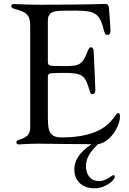

<svg xmlns="http://www.w3.org/2000/svg" viewBox="-20 -752 675 1005"><path d="M524.1 -592C527 -580.3 531.6 -569.2 542.6 -569.2C555.8 -569.2 558.2 -580.6 558.2 -593.8C558.2 -603.3 553.6 -677.2 550.1 -711.6C549 -723.7 544 -731.5 529.8 -731.5C502.1 -731.5 471.9 -727.3 195.7 -727.3H184.3C114.7 -727.3 81 -730.8 54 -730.8C44.4 -730.8 39.1 -727.3 39.1 -720.5C39.1 -712 44 -708.5 62.9 -703.5C130 -686.8 138.1 -661.6 138.1 -613.6V-82.7C136.4 -52.6 126.8 -34.8 82.7 -21.3C71.4 -17.8 65.7 -15.3 65.7 -7.1C65.7 -1.4 69.2 3.9 79.2 3.9C90.6 3.9 119 0.7 175.8 0C241.8 0.4 344.8 2.5 459.9 2.8C430.4 22.4 369 64.3 369 136C369 189.6 405.5 233.7 475.1 233.7C533 233.7 581 190.3 581 172.6C581 168.3 578.5 165.1 573.5 165.1C570 165.1 566.4 167.6 563.6 169.4C541.2 185.7 522.4 195.7 497.9 195.7C449.2 195.7 430 155.9 430 118.6C430 72.1 455.3 40.1 492.9 2.5C555.4 -5 608 -90.2 608 -141.7C608 -155.5 604.4 -160.2 599.1 -160.2C593.4 -160.2 588.8 -154.8 583.1 -146.3C559.7 -113.6 507.5 -32.7 303.3 -32.7C238.3 -32.7 231.5 -66.4 230.8 -128.6H230.5V-348.4C230.5 -362.2 236.5 -368.6 250.4 -369C271.3 -370 297.6 -370.4 316.1 -370.4C409.8 -370.7 425.1 -357.2 446 -287.3C452.8 -263.1 456.3 -259.2 464.8 -259.2C475.5 -259.2 479 -268.8 479 -283C479 -302.6 473 -416.9 470.5 -480.5C469.8 -499.6 463.8 -504.6 456.7 -504.6C449.6 -504.6 445 -499.3 438.9 -484.7C412.6 -416.9 399.9 -406.2 323.9 -406.2C293 -406.2 269.2 -406.6 250 -407.7C236.2 -408.4 230.5 -414.8 230.5 -428.6V-643.1C231.2 -687.9 255.3 -695.3 313.2 -696C348.7 -696.4 359.4 -696.4 375.4 -696.4C480.8 -696.4 502.1 -680.4 524.1 -592Z"/></svg>

Font: Margiela Serif Text
Style: Regular
Weight: 400
Designer: Andreas Faust, Stefan Endress
Version: Version 1.002;FEAKit 1.0